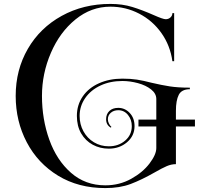

<svg xmlns="http://www.w3.org/2000/svg" viewBox="-20 -840 1033 979"><path d="M543 -820Q604 -820 654.5 -804.5Q705 -789 764 -763Q811 -742 825 -742Q839 -742 849 -751Q859 -760 859 -773H868V-528H859Q848 -608 803 -671.5Q758 -735 689.5 -770.5Q621 -806 543 -806Q445 -806 365 -741Q285 -676 239.5 -570.5Q194 -465 194 -351Q194 -232 231.5 -127.5Q269 -23 342 41Q415 105 517 105Q589 105 648.5 72Q708 39 742.5 -6.5Q777 -52 777 -85V-335Q777 -363 750.5 -384Q724 -405 683.5 -416Q643 -427 604 -427Q542 -427 492.5 -404Q443 -381 414.5 -340Q386 -299 386 -249Q386 -206 405.5 -170.5Q425 -135 459 -114.5Q493 -94 535 -94Q584 -94 618 -123Q652 -152 652 -197Q652 -230 632.5 -254Q613 -278 583 -278Q560 -278 545 -265Q530 -252 530 -232Q530 -221 535.5 -210Q541 -199 548 -193L545 -189Q521 -203 521 -232Q521 -258 537.5 -274Q554 -290 583 -290Q617 -290 641.5 -264Q666 -238 666 -197Q666 -147 627.5 -114.5Q589 -82 535 -82Q490 -82 453 -102Q416 -122 394 -159.5Q372 -197 372 -249Q372 -305 402 -348.5Q432 -392 485 -415.5Q538 -439 604 -439Q646 -439 678.5 -434Q711 -429 753 -418Q804 -406 846 -399.5Q888 -393 948 -393V-385Q906 -385 891.5 -356.5Q877 -328 877 -275V-3Q854 -3 830.5 7Q807 17 767 40Q702 77 646.5 98Q591 119 517 119Q380 119 276.5 56Q173 -7 116.5 -114.5Q60 -222 60 -351Q60 -484 122 -591Q184 -698 294.5 -759Q405 -820 543 -820ZM974 -230V-195H686V-230Z"/></svg>

Font: Myanmar April Display
Style: Regular
Weight: 400
Designer: Khon Soe Zaw Thu
Foundry: Myanmar OS
Version: Version 2.50 April 12, 2019